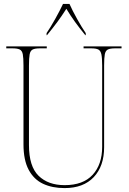

<svg xmlns="http://www.w3.org/2000/svg" viewBox="-20 -951 661 981"><path d="M310 10Q247 10 200 -12Q153 -34 126.5 -83.5Q100 -133 100 -214V-617Q100 -655 96.5 -673.5Q93 -692 81 -698Q69 -704 44 -704H12V-714H219V-704H184Q159 -704 147 -698Q135 -692 131.5 -673.5Q128 -655 128 -616V-210Q128 -101 177 -53Q226 -5 310 -5Q405 -5 453.5 -58Q502 -111 502 -201V-616Q502 -655 498 -673.5Q494 -692 482.5 -698Q471 -704 446 -704H407V-714H601V-704H568Q543 -704 531 -698Q519 -692 515.5 -673.5Q512 -655 512 -616V-199Q512 -102 459 -46Q406 10 310 10ZM218 -782Q238 -811 262 -854Q286 -897 302 -931H335Q350 -897 374 -854Q398 -811 418 -782V-771H416Q385 -809 363 -839.5Q341 -870 319 -906Q296 -870 273.5 -839.5Q251 -809 220 -771H218Z"/></svg>

Font: Noto Serif Display SemiCondensed Thin
Style: Regular
Weight: 100
Width: 4
Designer: Monotype Design Team
Foundry: Monotype Imaging Inc.
Version: Version 2.009